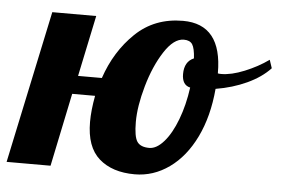

<svg xmlns="http://www.w3.org/2000/svg" viewBox="-80 -566 921 627"><g transform="rotate(5 380.0 -252.5)"><path d="M265 -34C293.7 -8.7 332.7 4 382 4C422.7 4 460.3 -8.3 495 -33C529.7 -57.7 558 -92.7 580 -138C602 -183.3 615.7 -236.3 621 -297C657.7 -303 691.5 -313.2 722.5 -327.5C753.5 -341.8 778.7 -359.3 798 -380L789 -407C765.7 -390.3 739.7 -376.2 711 -364.5C682.3 -352.8 657 -347 635 -347C629.7 -347 626 -347.3 624 -348V-349C624 -455.7 581.3 -509 496 -509C434 -509 382.2 -489 340.5 -449C298.8 -409 268 -359.3 248 -300H170L212 -500H68L-38 0H106L156 -240H231C225 -208 222 -179.3 222 -154C222 -99.3 236.3 -59.3 265 -34ZM470 -113.5C454 -95.2 438 -86 422 -86C402.7 -86 389.3 -91.5 382 -102.5C374.7 -113.5 371 -135 371 -167C371 -201 377.3 -240.3 390 -285C402.7 -329.7 419.3 -368 440 -400C460.7 -432 482 -448 504 -448C517.3 -448 526.7 -443.8 532 -435.5C537.3 -427.2 540.7 -412 542 -390C521.3 -381.3 511 -363.3 511 -336C511 -312 520 -298 538 -294C532.7 -255.3 524 -220.2 512 -188.5C500 -156.8 486 -131.8 470 -113.5Z"/></g></svg>

Font: DonutKreme
Style: Regular
Weight: 400
Designer: Impallari Type
Foundry: Impallari Type
Version: Version 2.100